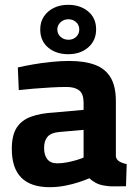

<svg xmlns="http://www.w3.org/2000/svg" viewBox="-20 -766 563 797"><path d="M186 11Q108 11 68.5 -28.5Q29 -68 29 -148Q29 -204 49 -235.5Q69 -267 108.5 -281.5Q148 -296 205 -299L327 -310V-340Q327 -376 309 -390.5Q291 -405 256 -405Q228 -405 191.5 -403Q155 -401 119.5 -398Q84 -395 58 -392L54 -486Q80 -492 116.5 -498.5Q153 -505 193 -509Q233 -513 267 -513Q331 -513 374 -497Q417 -481 439 -444.5Q461 -408 461 -346V-117Q463 -103 476 -95.5Q489 -88 506 -85L503 7Q487 7 471.5 7.5Q456 8 442 7.5Q428 7 417 5Q394 2 377.5 -7Q361 -16 351 -26Q335 -19 308 -10Q281 -1 249.5 5Q218 11 186 11ZM218 -88Q237 -88 258 -92Q279 -96 297.5 -101.5Q316 -107 327 -112V-227L225 -218Q192 -215 177.5 -198.5Q163 -182 163 -152Q163 -122 176.5 -105Q190 -88 218 -88ZM263 -541Q213 -541 180 -568.5Q147 -596 147 -644Q147 -675 162.5 -698Q178 -721 204 -733.5Q230 -746 263 -746Q313 -746 346 -718.5Q379 -691 379 -644Q379 -598 346.5 -569.5Q314 -541 263 -541ZM264 -601Q277 -601 287 -606.5Q297 -612 303 -621.5Q309 -631 309 -644Q309 -662 296 -674Q283 -686 264 -686Q251 -686 241 -680.5Q231 -675 224.5 -665.5Q218 -656 218 -644Q218 -625 231.5 -613Q245 -601 264 -601Z"/></svg>

Font: Cairo Play
Style: Bold
Weight: 700
Version: Version 3.119